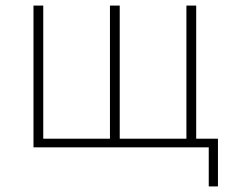

<svg xmlns="http://www.w3.org/2000/svg" viewBox="-20 -528 841 688"><path d="M728 140V0H100V-508H135V-31H374V-508H409V-31H648V-508H683V-31H761V140Z"/></svg>

Font: IBM Plex Sans ExtraLight
Style: Regular
Weight: 250
Designer: Mike Abbink, Paul van der Laan, Pieter van Rosmalen
Foundry: Bold Monday
Version: Version 3.201